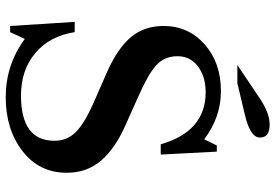

<svg xmlns="http://www.w3.org/2000/svg" viewBox="-162 -768 939 654"><g transform="rotate(90 307.0 -440.5)"><path d="M68 -6 54 -226H89Q102 -141 160 -92Q218 -43 305 -43Q459 -43 459 -157Q459 -198 432 -227Q405 -256 337 -287L223 -337Q143 -373 105.5 -418Q68 -463 68 -529Q68 -613 130.5 -668.5Q193 -724 290 -724Q379 -724 454 -667L475 -710H496L506 -519H471Q427 -672 294 -672Q241 -672 206 -646Q171 -620 171 -576Q171 -531 202.5 -503Q234 -475 312 -441L399 -402Q483 -366 525.5 -317Q568 -268 568 -199Q568 -105 494 -48Q420 9 311 9Q200 9 112 -56L89 -6ZM263 -780H201L320 -860Q367 -890 404 -890Q448 -890 448 -857Q448 -824 372 -806Z"/></g></svg>

Font: Kolar Light
Style: Regular
Weight: 300
Designer: Ramakrishna Saiteja (Kannada); Shiva Nallaperumal (Latin)
Foundry: Indian Type Foundry
Version: Version 1.001;PS 1.0;hotconv 1.0.88;makeotf.lib2.5.647800